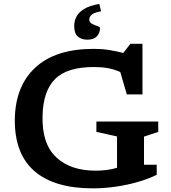

<svg xmlns="http://www.w3.org/2000/svg" viewBox="-20 -974 896 1004"><path d="M733 -112.5H799.5V-60Q755.5 -38 699.2 -22Q643 -6 582.5 2.5Q522 11 466 11Q264.5 11 160.2 -79.2Q56 -169.5 57.5 -348.5Q59.5 -523.5 165 -621Q270.5 -718.5 470 -718.5Q513.5 -718.5 551.2 -712.5Q589 -706.5 624.5 -697L662 -745H725V-480.5H643L609 -597.5Q575.5 -612 543.2 -617.8Q511 -623.5 471 -623.5Q331 -623.5 268.5 -561.2Q206 -499 202.5 -370.5Q198 -223.5 273 -152.5Q348 -81.5 480 -81.5Q507.5 -81.5 536.2 -85Q565 -88.5 592 -96.5V-260.5L484 -284.5V-338.5H807.5V-284.5L733 -259.5ZM503 -828Q503 -802.5 487 -784.5Q471 -766.5 436.5 -766.5Q406 -766.5 387 -782.8Q368 -799 368 -839Q368 -863 379.2 -885.8Q390.5 -908.5 419 -926.5Q447.5 -944.5 499.5 -953.5L508.5 -915Q472.5 -908.5 459.8 -897.5Q447 -886.5 447 -872.5Q447 -857 461 -849.5Q475 -842 489 -837.8Q503 -833.5 503 -828Z"/></svg>

Font: Newsreader Caption Medium
Style: Regular
Weight: 500
Designer: Hugues Gentile
Foundry: Production Type
Version: Version 1.001